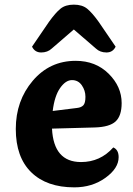

<svg xmlns="http://www.w3.org/2000/svg" viewBox="-20 -796 574 827"><path d="M203 -587Q185 -570 157.5 -570Q130 -570 118 -595L191 -702Q219 -741 240.5 -758.5Q262 -776 298 -776Q334 -776 355.5 -758.5Q377 -741 405 -702L478 -595Q466 -570 438.5 -570Q411 -570 393 -587L298 -669ZM207 -318 312 -331Q330 -333 339 -342.5Q348 -352 348 -379Q348 -406 332.5 -428.5Q317 -451 290 -451Q263 -451 239 -417Q215 -383 207 -318ZM329 -98Q412 -98 468 -161Q491 -151 491 -119Q491 -71 434 -30Q377 11 300 11Q181 11 114.5 -54Q48 -119 48 -240.5Q48 -362 121 -448Q194 -534 306 -534Q392 -534 448 -478.5Q504 -423 504 -352Q504 -297 478 -273Q452 -249 389 -247L204 -242Q211 -98 329 -98Z"/></svg>

Font: Laila
Style: Bold
Weight: 700
Designer: Hitesh Malaviya
Foundry: Indian Type Foundry
Version: Version 1.302;PS 1.0;hotconv 1.0.78;makeotf.lib2.5.61930; tt